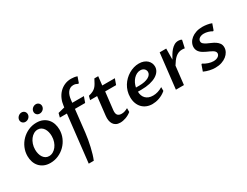

<svg xmlns="http://www.w3.org/2000/svg" viewBox="-91 -1493 3159 2455"><g transform="rotate(-30 1488.0 -265.0)"><path d="M253.9 9.8Q200.2 9.8 160.2 -8.3Q120.1 -26.4 93.5 -56.9Q66.9 -87.4 53.7 -127.7Q40.5 -168 40.5 -212.9Q40.5 -276.4 65.2 -333.5Q89.8 -390.6 132.3 -433.6Q174.8 -476.6 231.2 -502Q287.6 -527.3 351.1 -527.3Q405.3 -527.3 445.3 -509.3Q485.4 -491.2 512 -460.4Q538.6 -429.7 551.8 -389.2Q564.9 -348.6 564.9 -303.7Q564.9 -239.3 540 -182.4Q515.1 -125.5 472.4 -82.8Q429.7 -40 373.3 -15.1Q316.9 9.8 253.9 9.8ZM282.2 -74.7Q313 -74.7 341.1 -90.6Q369.1 -106.4 390.6 -134Q412.1 -161.6 425 -199.2Q438 -236.8 438 -280.8Q438 -313 430.7 -342.3Q423.3 -371.6 408.7 -393.8Q394 -416 372.3 -429.4Q350.6 -442.9 322.3 -442.9Q291 -442.9 262.9 -426.8Q234.9 -410.6 213.4 -382.3Q191.9 -354 179.2 -316.2Q166.5 -278.3 166.5 -235.4Q166.5 -203.1 174.1 -173.8Q181.6 -144.5 196.3 -122.6Q210.9 -100.6 232.4 -87.6Q253.9 -74.7 282.2 -74.7ZM179.2 -663.6Q179.2 -678.2 185.3 -691.2Q191.4 -704.1 201.7 -713.9Q211.9 -723.6 225.3 -729.5Q238.8 -735.4 253.4 -735.4Q266.6 -735.4 277.3 -730.7Q288.1 -726.1 295.9 -718.3Q303.7 -710.4 308.1 -699.5Q312.5 -688.5 312.5 -676.3Q312.5 -662.1 306.6 -649.2Q300.8 -636.2 290.5 -626.5Q280.3 -616.7 266.6 -611.1Q252.9 -605.5 237.8 -605.5Q225.1 -605.5 214.4 -610.1Q203.6 -614.7 195.8 -622.6Q188 -630.4 183.6 -640.9Q179.2 -651.4 179.2 -663.6ZM389.6 -663.6Q389.6 -678.2 395.5 -691.2Q401.4 -704.1 411.6 -713.9Q421.9 -723.6 435.5 -729.5Q449.2 -735.4 464.4 -735.4Q477.5 -735.4 488.3 -730.7Q499 -726.1 506.8 -718Q514.6 -710 519 -699.2Q523.4 -688.5 523.4 -676.3Q523.4 -662.1 517.6 -649.2Q511.7 -636.2 501.5 -626.5Q491.2 -616.7 477.5 -611.1Q463.9 -605.5 448.7 -605.5Q436 -605.5 425 -610.1Q414.1 -614.7 406.2 -622.6Q398.4 -630.4 394 -640.9Q389.6 -651.4 389.6 -663.6Z M831.1 -102.1Q826.2 -58.6 817.4 -8.8Q808.6 41 797.4 90.3Q786.1 139.6 772.7 184.3Q759.3 229 745.1 261.7H670.9L749.5 -433.1H645.5L661.1 -492.7L759.3 -517.6L762.2 -540Q768.1 -592.3 788.3 -638.2Q808.6 -684.1 841.6 -718.3Q874.5 -752.4 918.9 -772.2Q963.4 -792 1017.6 -792Q1039.6 -792 1062 -788.6Q1084.5 -785.2 1105.5 -777.8L1076.2 -693.8L1065.9 -689Q1051.8 -697.3 1035.6 -702.4Q1019.5 -707.5 1001 -707.5Q973.6 -707.5 953.1 -696Q932.6 -684.6 918 -664.8Q903.3 -645 894.5 -617.9Q885.7 -590.8 882.3 -559.6L877.4 -517.6H1049.3L1019 -433.1H868.2Z M1195.8 -433.1H1091.8L1106.9 -488.8Q1146.5 -498.5 1171.1 -510.7Q1195.8 -522.9 1213.1 -540.8Q1230.5 -558.6 1244.9 -584.2Q1259.3 -609.9 1278.3 -646.5H1335L1320.3 -517.6H1506.3L1476.1 -433.1H1314.5L1284.7 -173.3Q1279.3 -125 1297.1 -102.5Q1314.9 -80.1 1356.4 -80.1Q1380.4 -80.1 1401.9 -87.2Q1423.3 -94.2 1449.7 -108.4V-51.8Q1412.1 -21.5 1368.4 -5.9Q1324.7 9.8 1285.2 9.8Q1249 9.8 1224.4 -3.2Q1199.7 -16.1 1185.1 -39.1Q1170.4 -62 1165.5 -93.3Q1160.6 -124.5 1165 -160.6Z M1759.3 9.8Q1714.4 9.8 1676.8 -5.4Q1639.2 -20.5 1611.8 -48.8Q1584.5 -77.1 1569.3 -117.4Q1554.2 -157.7 1554.2 -208.5Q1554.2 -254.4 1566.4 -295.7Q1578.6 -336.9 1600.3 -372.3Q1622.1 -407.7 1651.6 -436.3Q1681.2 -464.8 1715.6 -485.1Q1750 -505.4 1787.6 -516.4Q1825.2 -527.3 1863.3 -527.3Q1903.3 -527.3 1933.8 -515.9Q1964.4 -504.4 1984.9 -485.4Q2005.4 -466.3 2015.9 -441.9Q2026.4 -417.5 2026.4 -391.1Q2026.4 -354.5 2006.3 -323.5Q1986.3 -292.5 1948 -269.5Q1909.7 -246.6 1853.3 -233.6Q1796.9 -220.7 1724.6 -220.7H1675.8Q1675.8 -190.9 1684.8 -165.3Q1693.8 -139.6 1711.9 -120.6Q1730 -101.6 1757.3 -90.8Q1784.7 -80.1 1821.3 -80.1Q1856.4 -80.1 1891.8 -90.8Q1927.2 -101.6 1962.4 -122.6V-66.9Q1939 -46.4 1912.8 -31.7Q1886.7 -17.1 1860.1 -7.8Q1833.5 1.5 1807.6 5.6Q1781.7 9.8 1759.3 9.8ZM1837.4 -442.9Q1808.6 -442.9 1782.7 -429.4Q1756.8 -416 1736.1 -393.6Q1715.3 -371.1 1700.9 -341.6Q1686.5 -312 1680.2 -279.3H1728.5Q1772.9 -279.3 1807.4 -286.6Q1841.8 -293.9 1865.5 -306.9Q1889.2 -319.8 1901.6 -337.4Q1914.1 -355 1914.1 -375.5Q1914.1 -387.7 1909.2 -399.9Q1904.3 -412.1 1894.8 -421.6Q1885.3 -431.2 1870.8 -437Q1856.4 -442.9 1837.4 -442.9Z M2168 -517.6H2264.6Q2263.7 -476.6 2263.4 -436.3Q2263.2 -396 2262.7 -355.5Q2277.8 -383.3 2295.9 -413.6Q2314 -443.8 2335.9 -469Q2357.9 -494.1 2385.3 -510.7Q2412.6 -527.3 2446.8 -527.3Q2460.9 -527.3 2474.4 -524.2Q2487.8 -521 2496.6 -514.2L2471.7 -401.4Q2460.4 -403.8 2450.9 -404.5Q2441.4 -405.3 2432.1 -405.3Q2402.8 -405.3 2379.2 -395.5Q2355.5 -385.7 2335 -368.2Q2314.5 -350.6 2295.9 -325.4Q2277.3 -300.3 2258.3 -269.5L2227.5 0H2108.9Z M2553.7 -116.7 2563.5 -122.6Q2598.6 -100.1 2637 -87.4Q2675.3 -74.7 2710 -74.7Q2731.4 -74.7 2748.8 -79.8Q2766.1 -85 2778.3 -93.5Q2790.5 -102.1 2797.1 -113.5Q2803.7 -125 2803.7 -137.7Q2803.7 -153.3 2793.9 -165.3Q2784.2 -177.2 2768.1 -187.3Q2752 -197.3 2731.4 -206.3Q2710.9 -215.3 2689.5 -225.3Q2668 -235.4 2647.5 -247.3Q2627 -259.3 2610.8 -274.7Q2594.7 -290 2585 -310.3Q2575.2 -330.6 2575.2 -356.9Q2575.2 -389.6 2591.1 -420.4Q2606.9 -451.2 2636.5 -475.1Q2666 -499 2708 -513.2Q2750 -527.3 2801.8 -527.3Q2832.5 -527.3 2869.1 -521.7Q2905.8 -516.1 2936.5 -503.9L2905.3 -415.5L2894 -409.2Q2867.2 -425.8 2835.4 -434.3Q2803.7 -442.9 2775.9 -442.9Q2754.4 -442.9 2737.5 -437.7Q2720.7 -432.6 2709 -424.1Q2697.3 -415.5 2691.2 -404.3Q2685.1 -393.1 2685.1 -380.4Q2685.1 -358.4 2702.1 -343.5Q2719.2 -328.6 2745.1 -315.9Q2771 -303.2 2800.8 -290.8Q2830.6 -278.3 2856.4 -261.2Q2882.3 -244.1 2899.4 -220Q2916.5 -195.8 2916.5 -160.6Q2916.5 -127.4 2900.4 -96.9Q2884.3 -66.4 2854.5 -42.5Q2824.7 -18.6 2782.7 -4.4Q2740.7 9.8 2689.5 9.8Q2647.9 9.8 2604.5 0Q2561 -9.8 2522.5 -27.8Z"/></g></svg>

Font: Proza Libre
Style: Medium Italic
Weight: 500
Designer: Jasper de Waard
Foundry: Jasper de Waard
Version: Version 1.000; ttfautohint (v1.4.1.8-43bc)